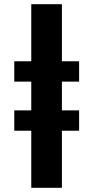

<svg xmlns="http://www.w3.org/2000/svg" viewBox="-20 -790 444 915"><path d="M48 -401H129V-264H48V-167H129V105H275V-167H357V-264H275V-401H357V-498H275V-770H129V-498H48Z"/></svg>

Font: Bounded Med
Style: Regular
Weight: 500
Designer: Vlad Churkin
Version: Version 3.0